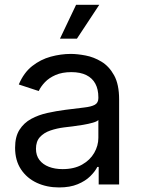

<svg xmlns="http://www.w3.org/2000/svg" viewBox="-20 -781 602 813"><path d="M230 12.7Q178.2 12.7 136 -6.8Q93.8 -26.4 68.8 -64Q43.9 -101.6 43.9 -155.3Q43.9 -202.1 62.5 -231.4Q81.1 -260.7 112.1 -277.6Q143.1 -294.4 180.7 -302.7Q218.3 -311 256.3 -315.9Q305.2 -322.3 335.9 -325.7Q366.7 -329.1 381.6 -337.4Q396.5 -345.7 396.5 -365.7V-368.7Q396.5 -402.8 383.8 -426.5Q371.1 -450.2 345.7 -462.9Q320.3 -475.6 282.2 -475.6Q243.2 -475.6 215.3 -463.4Q187.5 -451.2 170.2 -432.9Q152.8 -414.6 144 -395.5L59.6 -423.3Q80.6 -473.1 116.2 -501.2Q151.9 -529.3 194.8 -541Q237.8 -552.7 279.8 -552.7Q307.1 -552.7 342 -546.1Q377 -539.6 409.4 -520Q441.9 -500.5 463.1 -462.2Q484.4 -423.8 484.4 -359.9V0H397.9V-74.2H392.1Q382.8 -55.2 362.3 -34.9Q341.8 -14.6 309.1 -1Q276.4 12.7 230 12.7ZM245.1 -64.9Q293.9 -64.9 327.6 -84Q361.3 -103 378.9 -133.5Q396.5 -164.1 396.5 -197.3V-272.9Q391.1 -266.6 373 -261.5Q355 -256.3 331.8 -252.4Q308.6 -248.5 286.9 -245.8Q265.1 -243.2 252.4 -241.7Q220.7 -237.8 193.1 -228.3Q165.5 -218.8 148.9 -200.4Q132.3 -182.1 132.3 -150.9Q132.3 -122.6 147 -103.5Q161.6 -84.5 187 -74.7Q212.4 -64.9 245.1 -64.9ZM233.9 -617.2 302.2 -760.7H400.4L305.7 -617.2Z"/></svg>

Font: Inter Variable LoSnoCo
Style: Regular
Weight: 400
Designer: Rasmus Andersson
Foundry: rsms
Version: Version 4.000;git-a52131595; featfreeze: case,dlig,ss01,ss02